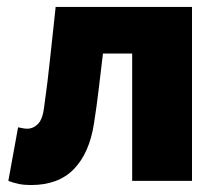

<svg xmlns="http://www.w3.org/2000/svg" viewBox="-20 -520 630 552"><path d="M69 12Q50 12 34.5 9Q19 6 4 0L32 -154Q38 -153 44.5 -151.5Q51 -150 58 -150Q76 -150 89.5 -164Q103 -178 107 -213Q117 -284 124.5 -356Q132 -428 140 -500H532V0H360V-366H276Q270 -317 264 -265.5Q258 -214 250 -164Q237 -80 192.5 -34Q148 12 69 12Z"/></svg>

Font: Source Sans 3 Black
Style: Regular
Weight: 900
Designer: Paul D. Hunt
Foundry: Adobe
Version: Version 3.046;hotconv 1.0.118;makeotfexe 2.5.65603